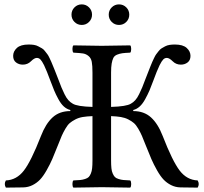

<svg xmlns="http://www.w3.org/2000/svg" viewBox="-20 -854 929 876"><path d="M401.9 -366.2V-522.9Q401.9 -554.7 398.7 -571.8Q395.5 -588.9 384 -598.4Q372.6 -607.9 358.6 -610.1Q344.7 -612.3 314.9 -613.8Q310.5 -618.2 310.5 -630.4Q310.5 -642.6 314.9 -647Q408.7 -645 443.8 -645Q486.3 -645 574.2 -647Q578.6 -642.6 578.6 -630.4Q578.6 -618.2 574.2 -613.8Q550.3 -612.8 538.1 -611.1Q525.9 -609.4 513.9 -604.5Q502 -599.6 497.1 -589.6Q492.2 -579.6 489.5 -564Q486.8 -548.3 486.8 -522.9V-366.2Q556.6 -368.2 577.1 -380.9Q587.9 -386.7 597.2 -397Q606.4 -407.2 614.7 -424.3Q623 -441.4 628.7 -454.8Q634.3 -468.3 643.8 -493.9Q653.3 -519.5 659.2 -533.2Q661.1 -538.1 666.7 -552.2Q672.4 -566.4 674.8 -571.8Q677.2 -577.1 682.9 -589.1Q688.5 -601.1 692.6 -606.4Q696.8 -611.8 703.6 -620.6Q710.4 -629.4 717.3 -633.5Q724.1 -637.7 733.4 -642.6Q742.7 -647.5 753.9 -649.2Q765.1 -650.9 777.8 -650.9Q814.5 -650.9 831.8 -635.3Q849.1 -619.6 849.1 -599.1Q849.1 -579.1 835.9 -569.1Q822.8 -559.1 805.2 -559.1Q783.2 -559.1 768.1 -574.2Q752.4 -589.8 741.2 -589.8Q731.9 -589.8 724.9 -582.8Q717.8 -575.7 708 -556.2Q694.8 -528.3 680.2 -487.8Q669.4 -458.5 661.9 -440.9Q654.3 -423.3 642.6 -401.9Q630.9 -380.4 617.4 -368.2Q604 -356 587.9 -352.1V-347.2Q637.2 -347.2 668.9 -318.4Q700.7 -289.6 722.2 -233.9Q767.1 -118.2 800 -75.4Q833 -32.7 881.8 -30.8Q891.6 -14.2 881.8 2Q877 2 842.3 1.5Q807.6 1 803.2 1Q780.3 0.5 760.5 -9.5Q740.7 -19.5 726.3 -34.7Q711.9 -49.8 696.5 -76.9Q681.2 -104 670.7 -128.2Q660.2 -152.3 645 -190.9Q634.3 -218.8 627.4 -234.4Q620.6 -250 610.6 -267.1Q600.6 -284.2 590.6 -292.7Q580.6 -301.3 565.4 -309.1Q550.3 -316.9 531.5 -320.1Q512.7 -323.2 486.8 -324.2V-122.1Q486.8 -100.6 488.3 -86.4Q489.7 -72.3 494.4 -62Q499 -51.8 504.2 -46.4Q509.3 -41 520.8 -37.4Q532.2 -33.7 543.2 -32.7Q554.2 -31.7 574.2 -30.8Q578.6 -26.4 578.6 -14.4Q578.6 -2.4 574.2 2Q484.4 0 444.8 0Q404.8 0 314.9 2Q310.5 -2.4 310.5 -14.4Q310.5 -26.4 314.9 -30.8Q335 -31.7 345.9 -32.7Q356.9 -33.7 368.2 -37.4Q379.4 -41 384.8 -46.4Q390.1 -51.8 394.5 -62.3Q398.9 -72.8 400.4 -86.7Q401.9 -100.6 401.9 -122.1V-324.2Q376 -323.2 357.2 -320.1Q338.4 -316.9 323.2 -308.8Q308.1 -300.8 298.3 -292.5Q288.6 -284.2 278.6 -267.1Q268.6 -250 261.7 -234.4Q254.9 -218.8 244.1 -190.9Q229 -152.3 218.5 -128.2Q208 -104 192.6 -76.9Q177.2 -49.8 162.8 -34.7Q148.4 -19.5 128.7 -9.5Q108.9 0.5 85.9 1Q81.5 1 46.6 1.5Q11.7 2 6.8 2Q-2.9 -14.6 6.8 -30.8Q55.7 -32.7 88.9 -75.7Q122.1 -118.7 167 -233.9Q188.5 -289.6 220 -318.4Q251.5 -347.2 300.8 -347.2V-352.1Q284.7 -356 271.2 -368.2Q257.8 -380.4 246.1 -402.1Q234.4 -423.8 227.3 -440.9Q220.2 -458 209 -487.8Q194.3 -528.3 181.2 -556.2Q171.4 -575.7 164.3 -582.8Q157.2 -589.8 147.9 -589.8Q136.7 -589.8 121.1 -574.2Q106 -559.1 84 -559.1Q66.4 -559.1 53.2 -569.1Q40 -579.1 40 -599.1Q40 -619.6 57.1 -635.3Q74.2 -650.9 110.8 -650.9Q123.5 -650.9 134.8 -649.2Q146 -647.5 155.3 -642.3Q164.6 -637.2 171.4 -633.5Q178.2 -629.9 185.3 -620.6Q192.4 -611.3 196.3 -606.4Q200.2 -601.6 206.1 -589.1Q211.9 -576.7 214.1 -571.8Q216.3 -566.9 222.2 -552.2Q228 -537.6 230 -533.2Q235.8 -519.5 245.4 -493.9Q254.9 -468.3 260.5 -454.8Q266.1 -441.4 274.4 -424.3Q282.7 -407.2 292 -397Q301.3 -386.7 312 -380.9Q332.5 -368.2 401.9 -366.2ZM319.8 -753.9Q306.2 -767.6 306.2 -787.1Q306.2 -806.6 319.8 -820.3Q333.5 -834 353 -834Q372.6 -834 386.2 -820.3Q399.9 -806.6 399.9 -787.1Q399.9 -767.6 386.2 -753.9Q372.6 -740.2 353 -740.2Q333.5 -740.2 319.8 -753.9ZM489.7 -753.9Q476.1 -767.6 476.1 -787.1Q476.1 -806.6 489.7 -820.3Q503.4 -834 522.9 -834Q542.5 -834 556.2 -820.3Q569.8 -806.6 569.8 -787.1Q569.8 -767.6 556.2 -753.9Q542.5 -740.2 522.9 -740.2Q503.4 -740.2 489.7 -753.9Z"/></svg>

Font: Common Serif
Style: Regular
Weight: 400
Designer: Philipp H. Poll, Khaled Hosny
Foundry: Stefan Peev, Context Ltd.
Version: Version 1.026